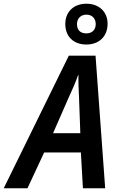

<svg xmlns="http://www.w3.org/2000/svg" viewBox="-80 -1015 645 1035"><path d="M386 -775C453 -775 500 -818 500 -887C500 -953 452 -995 386 -995C319 -995 272 -953 272 -886C272 -817 317 -775 386 -775ZM386 -835C352 -835 335 -854 335 -885C335 -916 356 -936 386 -936C416 -936 436 -916 436 -885C436 -854 416 -835 386 -835ZM-60 0H68L158 -193H356L367 0H487L435 -715H291ZM206 -297 292 -493C312 -536 328 -573 341 -610H343C342 -571 344 -529 346 -490L353 -297Z"/></svg>

Font: Noto Sans SemiCondensed SemiBold
Style: Italic
Weight: 600
Width: 4
Italic angle: -12°
Designer: Monotype Design Team
Foundry: Monotype Imaging Inc.
Version: Version 2.013